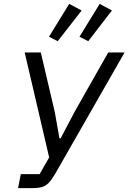

<svg xmlns="http://www.w3.org/2000/svg" viewBox="-20 -968 661 988"><path d="M73 0 87 -72H184L233 -158L107 -698H190L262 -391L286 -256H292L364 -393L537 -698H621L263 -72Q246 -43 230.5 -27Q215 -11 196 -5.5Q177 0 147 0ZM400 -914 277 -756 232 -779 336 -948ZM556 -914 434 -756 389 -779 493 -948Z"/></svg>

Font: IBM Plex Sans
Style: Italic
Weight: 400
Italic angle: -11.31°
Designer: Mike Abbink, Paul van der Laan, Pieter van Rosmalen
Foundry: Bold Monday
Version: Version 3.201